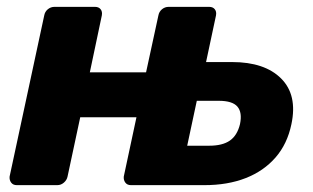

<svg xmlns="http://www.w3.org/2000/svg" viewBox="-20 -540 912 560"><path d="M29 0Q18 0 12.5 -7.5Q7 -15 8 -25L109 -495Q111 -506 119.5 -513Q128 -520 139 -520H257Q268 -520 273.5 -513Q279 -506 277 -495L242 -329H406L442 -495Q444 -506 452.5 -513Q461 -520 472 -520H590Q601 -520 606.5 -513Q612 -506 610 -495L581 -359H657Q752 -359 800 -311Q848 -263 830 -178Q818 -120 783.5 -80.5Q749 -41 696.5 -20.5Q644 0 576 0H362Q351 0 345.5 -7.5Q340 -15 341 -25L378 -198H214L177 -25Q175 -15 166.5 -7.5Q158 0 147 0ZM526 -115H590Q629 -115 650.5 -130Q672 -145 680 -178Q687 -212 672.5 -229Q658 -246 618 -246H554Z"/></svg>

Font: Rubik
Style: Bold Italic
Weight: 700
Italic angle: -12°
Designer: Hubert and Fischer
Foundry: Hubert and Fischer
Version: Version 2.300;gftools[0.9.30]